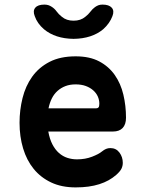

<svg xmlns="http://www.w3.org/2000/svg" viewBox="-20 -805 640 835"><path d="M460 -161Q485 -161 499.5 -141.5Q514 -122 514 -97Q514 -83 508 -71Q502 -59 485 -44Q470 -31 452 -21Q434 -11 412 -4Q390 3 364.5 6.5Q339 10 309 10Q248 10 202.5 -11.5Q157 -33 126.5 -70.5Q96 -108 80.5 -159.5Q65 -211 65 -271Q65 -326 78 -378.5Q91 -431 120 -471.5Q149 -512 195.5 -536Q242 -560 309 -560Q370 -560 411.5 -538Q453 -516 479 -479Q505 -442 516.5 -393.5Q528 -345 528 -293Q528 -264 513.5 -248.5Q499 -233 471 -233H190Q196 -200 208 -177Q220 -154 236.5 -139.5Q253 -125 273 -118.5Q293 -112 315 -112Q351 -112 380.5 -123.5Q410 -135 423 -146Q433 -154 441.5 -157.5Q450 -161 460 -161ZM191 -334H399Q405 -334 408.5 -338Q412 -342 412 -354Q412 -370 405.5 -385Q399 -400 385.5 -412Q372 -424 353 -431Q334 -438 309 -438Q284 -438 264.5 -430.5Q245 -423 230 -409.5Q215 -396 205.5 -377Q196 -358 191 -334ZM131 -735Q122 -758 133.5 -771.5Q145 -785 173 -785Q183 -785 190.5 -782.5Q198 -780 204 -776Q217 -768 226 -755.5Q235 -743 249 -732Q269 -715 300 -715Q331 -715 351 -732Q364 -742 373 -754Q382 -766 393 -774Q400 -779 407.5 -782Q415 -785 426 -785Q454 -785 466 -771.5Q478 -758 469 -735Q457 -703 429 -678Q380 -637 300 -636Q220 -637 171 -678Q142 -703 131 -735Z"/></svg>

Font: Maple Mono NL
Style: Bold
Weight: 700
Monospace: yes
Designer: subframe7536
Version: Version 7.000